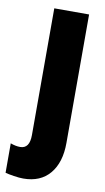

<svg xmlns="http://www.w3.org/2000/svg" viewBox="-128 -596 482 880"><g transform="rotate(10 113.5 -156.5)"><path d="M46 240Q28 240 2 236Q-24 232 -38 228V91Q-14 100 7 100Q51 100 51 37V-553H213V45Q213 136 169.5 188Q126 240 46 240Z"/></g></svg>

Font: Noto Sans Lao UI ExtCond Blk
Style: Regular
Weight: 900
Width: 2
Designer: Monotype Design Team
Foundry: Monotype Imaging Inc.
Version: Version 2.000; ttfautohint (v1.8.4.7-5d5b)